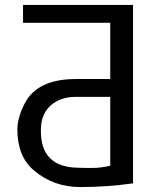

<svg xmlns="http://www.w3.org/2000/svg" viewBox="-20 -745 636 775"><path d="M80 -328Q51 -272 50 -224Q50 -114 116 -58Q195 10 304 10Q414 10 517 -5V-725H73V-653H425V-426H286Q131 -426 80 -328ZM425 -76Q387 -67 351 -67Q315 -67 293 -68Q145 -71 145 -216V-221Q145 -283 184 -319Q224 -354 285 -354H425Z"/></svg>

Font: Sawarabi Gothic
Style: Regular
Weight: 400
Designer: mshio (mshio@users.sourceforge.jp)
Version: Version 20141215